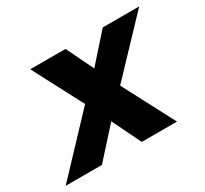

<svg xmlns="http://www.w3.org/2000/svg" viewBox="-158 -676 890 835"><g transform="rotate(-30 287.5 -258.0)"><path d="M-46 0 205 -266 74 -516H251L317 -380L438 -516H621L377 -259L513 0H336L266 -144L136 0Z"/></g></svg>

Font: Red Hat Text
Style: Bold Italic
Weight: 700
Italic angle: -12°
Designer: Pentagram, MCKL
Foundry: Pentagram, MCKL
Version: Version 1.023; ttfautohint (v1.8.3)